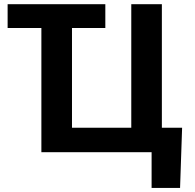

<svg xmlns="http://www.w3.org/2000/svg" viewBox="-20 -731 935 922"><path d="M178.7 -596.7H16.6V-710.9H485.8V-596.7H325.7V-117.7H610.4V-710.9H757.3V-117.7H854.5L844.7 171.4H708V0H178.7Z"/></svg>

Font: Roboto
Style: Bold
Weight: 700
Designer: Google
Version: Version 2.134; 2016; ttfautohint (v1.6)